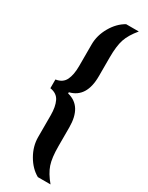

<svg xmlns="http://www.w3.org/2000/svg" viewBox="-231 -782 749 971"><g transform="rotate(30 143.0 -296.5)"><path d="M90 -26V-153Q90 -203 75 -234Q60 -265 20 -271V-322Q60 -328 75 -359Q90 -390 90 -440V-567Q90 -620 118.5 -669.5Q147 -719 190 -743H264Q228 -700 215 -661.5Q202 -623 202 -555V-446Q202 -322 111 -300V-293Q202 -271 202 -147V-38Q202 30 215 68.5Q228 107 264 150H190Q147 126 118.5 76.5Q90 27 90 -26Z"/></g></svg>

Font: Saira ExtraCondensed
Style: Bold
Weight: 700
Width: 2
Designer: Hector Gatti with collaboration of the Omnibus-Type team
Foundry: Omnibus-Type
Version: Version 0.072; ttfautohint (v1.8)